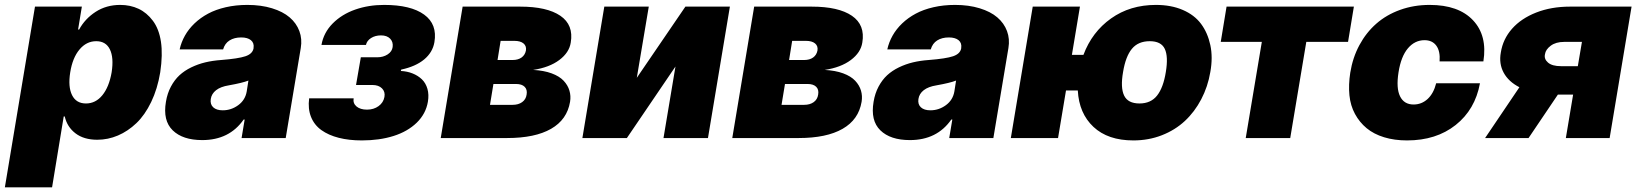

<svg xmlns="http://www.w3.org/2000/svg" viewBox="-50 -573 6792 797"><path d="M-29.8 204.5 95.2 -545.5H289.8L274.1 -450.3H278.4Q302.6 -495 346.9 -523.8Q391.3 -552.6 448.9 -552.6Q490.8 -552.6 525 -536.6Q559.3 -520.6 584.7 -486.7Q610.1 -452.8 618.1 -399.7Q626.1 -346.6 615.1 -272.7Q603.7 -203.8 577.6 -149.7Q551.5 -95.5 516.2 -61.8Q480.8 -28.1 439.5 -10.5Q398.1 7.1 353.7 7.1Q298.3 7.1 263.5 -19.4Q228.7 -45.8 218.8 -89.5H214.5L166.2 204.5ZM241.5 -272.7Q231.9 -212.7 249.1 -178.1Q266.3 -143.5 306.8 -143.5Q346.9 -143.5 374.8 -177.6Q402.7 -211.6 413.4 -272.7Q422.9 -333.8 406.2 -367.9Q389.6 -402 349.4 -402Q308.9 -402 280 -367.5Q251.1 -333.1 241.5 -272.7Z M789.4 8.5Q708.5 8.5 666.9 -32Q625.4 -72.4 638.8 -150.6Q644.5 -185.4 659.4 -213.4Q674.4 -241.5 695.1 -260.7Q715.9 -279.8 743.8 -293.3Q771.7 -306.8 802 -314.1Q832.4 -321.4 867.5 -323.9Q939.3 -329.5 968.8 -339.5Q998.2 -349.4 1002.5 -372.2V-373.6Q1005.7 -394.5 991.7 -406.1Q977.6 -417.6 951.3 -417.6Q922.6 -417.6 902.9 -405.2Q883.2 -392.8 876.1 -367.9H695.7Q702.4 -398.1 717.7 -425.2Q733 -452.4 757.5 -475.9Q782 -499.3 813.7 -516.3Q845.5 -533.4 887.3 -543Q929 -552.6 976.9 -552.6Q1033.7 -552.6 1079 -538.7Q1124.3 -524.9 1152.3 -500.9Q1180.4 -476.9 1192.6 -444.1Q1204.9 -411.2 1198.5 -373.6L1136 0H952.8L965.6 -76.7H961.3Q902 8.5 789.4 8.5ZM874.6 -115.1Q909.8 -115.1 938.9 -136.4Q968 -157.7 974.1 -193.2L981.2 -238.6Q957.4 -229 900.2 -218.8Q866.1 -213.4 847.1 -198.7Q828.1 -183.9 824.9 -161.9Q821.7 -139.9 835.2 -127.5Q848.7 -115.1 874.6 -115.1Z M1233.3 -164.8H1418Q1414.4 -144.2 1430 -131Q1445.7 -117.9 1473.4 -117.9Q1501.4 -117.9 1521.5 -132.5Q1541.5 -147 1545.8 -170.5Q1549.7 -192.1 1535.7 -206.1Q1521.7 -220.2 1496.1 -220.2H1427.9L1447.8 -335.2H1516Q1540.8 -335.2 1559.1 -347.1Q1577.4 -359 1579.9 -377.8Q1582.7 -399.1 1569.4 -412.6Q1556.1 -426.1 1531.6 -426.1Q1507.5 -426.1 1490.1 -415Q1472.7 -403.8 1469.1 -386.4H1284.4Q1293.3 -437.5 1331.1 -475.7Q1369 -513.8 1424.4 -533.2Q1479.8 -552.6 1544.4 -552.6Q1655.2 -552.6 1710.6 -512.4Q1766 -472.3 1753.2 -397.7Q1746.1 -355.8 1710.8 -326.3Q1675.4 -296.9 1615.4 -284.1L1614 -278.4Q1640.6 -277 1662.8 -268.1Q1685 -259.2 1701.2 -243.8Q1717.3 -228.3 1724.3 -204.2Q1731.2 -180 1726.2 -150.6Q1717.7 -100.5 1679.9 -63.7Q1642 -27 1583.5 -8.5Q1524.9 9.9 1452.1 9.9Q1398.8 9.9 1356.4 -0.9Q1313.9 -11.7 1284.3 -32.8Q1254.6 -54 1241.1 -87.7Q1227.6 -121.4 1233.3 -164.8Z M1779.5 0 1870.4 -545.5H2109Q2220.5 -545.5 2276.1 -507.5Q2331.7 -469.5 2319.2 -396.3Q2312.9 -354.8 2271.7 -323.9Q2230.5 -293 2163 -282.7Q2207.4 -280.5 2239.9 -268.5Q2272.4 -256.4 2289.8 -237.7Q2307.2 -219.1 2313.7 -196.9Q2320.3 -174.7 2316.4 -150.6Q2304 -76.3 2237.4 -38.2Q2170.8 0 2055 0ZM1984 -137.8H2077.8Q2101.9 -137.8 2117.5 -149.1Q2133.2 -160.5 2136 -180.4Q2139.6 -201 2127.8 -212.7Q2116.1 -224.4 2092 -224.4H1998.2ZM2015.3 -323.9H2077.8Q2100.5 -323.9 2115.1 -334.3Q2129.6 -344.8 2133.2 -363.6Q2136 -382.1 2123 -392.8Q2110.1 -403.4 2084.9 -403.4H2028.1Z M2593.4 -250 2795.1 -545.5H2979.8L2888.8 0H2704.2L2753.9 -296.9L2552.2 0H2367.5L2458.5 -545.5H2643.1Z M2989.7 0 3080.6 -545.5H3319.2Q3430.8 -545.5 3486.3 -507.5Q3541.9 -469.5 3529.5 -396.3Q3523.1 -354.8 3481.9 -323.9Q3440.7 -293 3373.2 -282.7Q3417.6 -280.5 3450.1 -268.5Q3482.6 -256.4 3500 -237.7Q3517.4 -219.1 3524 -196.9Q3530.5 -174.7 3526.6 -150.6Q3514.2 -76.3 3447.6 -38.2Q3381 0 3265.3 0ZM3194.2 -137.8H3288Q3312.1 -137.8 3327.8 -149.1Q3343.4 -160.5 3346.2 -180.4Q3349.8 -201 3338.1 -212.7Q3326.3 -224.4 3302.2 -224.4H3208.5ZM3225.5 -323.9H3288Q3310.7 -323.9 3325.3 -334.3Q3339.8 -344.8 3343.4 -363.6Q3346.2 -382.1 3333.3 -392.8Q3320.3 -403.4 3295.1 -403.4H3238.3Z M3726.9 8.5Q3646 8.5 3604.4 -32Q3562.9 -72.4 3576.3 -150.6Q3582 -185.4 3596.9 -213.4Q3611.9 -241.5 3632.6 -260.7Q3653.4 -279.8 3681.3 -293.3Q3709.2 -306.8 3739.5 -314.1Q3769.9 -321.4 3805 -323.9Q3876.8 -329.5 3906.2 -339.5Q3935.7 -349.4 3940 -372.2V-373.6Q3943.2 -394.5 3929.2 -406.1Q3915.1 -417.6 3888.8 -417.6Q3860.1 -417.6 3840.4 -405.2Q3820.7 -392.8 3813.6 -367.9H3633.2Q3639.9 -398.1 3655.2 -425.2Q3670.5 -452.4 3695 -475.9Q3719.5 -499.3 3751.2 -516.3Q3783 -533.4 3824.8 -543Q3866.5 -552.6 3914.4 -552.6Q3971.2 -552.6 4016.5 -538.7Q4061.8 -524.9 4089.8 -500.9Q4117.9 -476.9 4130.1 -444.1Q4142.4 -411.2 4136 -373.6L4073.5 0H3890.3L3903.1 -76.7H3898.8Q3839.5 8.5 3726.9 8.5ZM3812.1 -115.1Q3847.3 -115.1 3876.4 -136.4Q3905.5 -157.7 3911.6 -193.2L3918.7 -238.6Q3894.9 -229 3837.7 -218.8Q3803.6 -213.4 3784.6 -198.7Q3765.6 -183.9 3762.4 -161.9Q3759.2 -139.9 3772.7 -127.5Q3786.2 -115.1 3812.1 -115.1Z M4432.9 -545.5 4399.5 -345.2H4447.4Q4483 -440.3 4562 -496.4Q4641 -552.6 4748.2 -552.6Q4811.4 -552.6 4859.7 -531.8Q4908 -511 4935.5 -474.1Q4963.1 -437.1 4974.1 -386Q4985.1 -334.9 4974.1 -274.1Q4963.8 -213.1 4936.4 -160.9Q4909.1 -108.7 4868.4 -70.8Q4827.8 -33 4772.7 -11.5Q4717.7 9.9 4654.5 9.9Q4549 9.9 4489 -46.3Q4429 -102.6 4424 -197.4H4375L4342 0H4146L4236.9 -545.5ZM4680 -143.5Q4727.3 -143.5 4753.2 -176.5Q4779.1 -209.5 4789.4 -274.1Q4800.1 -338.4 4785 -370.2Q4769.9 -402 4722.7 -402Q4674.7 -402 4648.6 -370.4Q4622.5 -338.8 4611.9 -274.1Q4600.5 -209.2 4616.3 -176.3Q4632.1 -143.5 4680 -143.5Z M5017.4 -399.1 5041.5 -545.5H5570L5545.8 -399.1H5372.5L5305.8 0H5121.1L5187.9 -399.1Z M5790.8 9.9Q5738.3 9.9 5695.5 -3.2Q5652.7 -16.3 5623 -40.8Q5593.4 -65.3 5574.6 -100Q5555.8 -134.6 5551.5 -177.7Q5547.2 -220.9 5555 -271.3Q5565 -333.8 5593 -385.8Q5621.1 -437.9 5663.2 -474.8Q5705.3 -511.7 5762.1 -532.1Q5818.9 -552.6 5884.6 -552.6Q6004.6 -552.6 6064.6 -488.8Q6124.6 -425.1 6107.6 -318.2H5925.8Q5929 -360.4 5912.3 -383.3Q5895.6 -406.2 5863.3 -406.2Q5822.8 -406.2 5794.2 -372.3Q5765.6 -338.4 5755.3 -272.7Q5745 -207 5761.7 -173.1Q5778.4 -139.2 5817.8 -139.2Q5851.2 -139.2 5876.1 -162.1Q5900.9 -185 5911.6 -227.3H6093.4Q6073.2 -117.9 5992.4 -54Q5911.6 9.9 5790.8 9.9Z M6449.9 0 6480.1 -180.4H6416.9L6295.1 0H6114.7L6257.1 -210.9Q6212 -234 6191.8 -271.3Q6171.5 -308.6 6180 -355.1Q6188.6 -410.5 6226.4 -453.5Q6264.2 -496.4 6326.9 -521Q6389.6 -545.5 6467 -545.5H6722.7L6631.7 0ZM6499.6 -298.3 6516.7 -399.1H6442.8Q6408.4 -399.1 6387.1 -383.2Q6365.8 -367.2 6363.3 -348Q6358.7 -328.1 6375.9 -313.2Q6393.1 -298.3 6430 -298.3Z"/></svg>

Font: Karasuma Gothic
Style: Italic
Weight: 900
Italic angle: -9.39999°
Designer: Rasmus Andersson / Ryoko Nishizuka
Foundry: Genbu
Version: Version 1.00